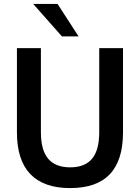

<svg xmlns="http://www.w3.org/2000/svg" viewBox="-20 -951 714 981"><path d="M338 10Q204 10 135.2 -61.2Q66.5 -132.5 66.5 -275V-705H189V-276Q189 -183.5 226.2 -139.8Q263.5 -96 338.5 -96Q413.5 -96 450.2 -139.8Q487 -183.5 487 -276V-705H608.5V-275Q608.5 -132 541.2 -61Q474 10 338 10ZM296.5 -765 149.5 -931H274L381.5 -765Z"/></svg>

Font: Nunito Sans 12pt ExtraLight SemiCondensed
Style: Regular
Weight: 200
Width: 4
Version: Version 3.101;gftools[0.9.27]